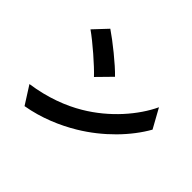

<svg xmlns="http://www.w3.org/2000/svg" viewBox="-164 -1025 1328 1328"><g transform="rotate(45 500.0 -361.0)"><path d="M241 -760 147 -660C220 -609 345 -500 397 -444L499 -548C441 -609 311 -713 241 -760ZM116 -94 200 38C341 14 470 -42 571 -103C732 -200 865 -338 941 -473L863 -614C800 -479 670 -326 499 -225C402 -167 272 -116 116 -94Z"/></g></svg>

Font: Noto Sans CJK SC
Style: Bold
Weight: 700
Designer: Ryoko NISHIZUKA 西塚涼子 (kana, bopomofo & ideographs); Paul D. Hunt (Latin, Greek & Cyrillic); Sandoll Communications 산돌커뮤니
Foundry: Adobe
Version: Version 2.004;hotconv 1.0.118;makeotfexe 2.5.65603